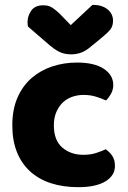

<svg xmlns="http://www.w3.org/2000/svg" viewBox="-20 -760 529 795"><path d="M326 -367Q301 -367 278.5 -359Q256 -351 239.5 -335Q223 -319 213 -295.5Q203 -272 203 -241Q203 -179 238 -149Q273 -119 325 -119Q355 -119 378 -126.5Q401 -134 418 -142Q437 -128 446.5 -112Q456 -96 456 -73Q456 -33 416.5 -9Q377 15 304 15Q241 15 190.5 -1.5Q140 -18 104.5 -50.5Q69 -83 50 -130.5Q31 -178 31 -241Q31 -307 52.5 -356Q74 -405 111 -437Q148 -469 196.5 -485Q245 -501 299 -501Q371 -501 410 -475Q449 -449 449 -408Q449 -389 440 -372.5Q431 -356 419 -344Q402 -352 378 -359.5Q354 -367 326 -367ZM273 -656 363 -740Q402 -740 425 -721.5Q448 -703 448 -674Q448 -652 436.5 -637.5Q425 -623 400 -603L355 -566Q335 -549 315.5 -542Q296 -535 276 -535Q262 -535 251 -537Q240 -539 228.5 -544Q217 -549 203 -559Q189 -569 170 -586L96 -650Q95 -655 94.5 -659Q94 -663 94 -668Q94 -694 109.5 -716Q125 -738 158 -738Q168 -738 176.5 -736.5Q185 -735 194 -729.5Q203 -724 214 -715Q225 -706 239 -691Z"/></svg>

Font: Baloo Bhaina 2 ExtraBold
Style: Regular
Weight: 800
Designer: Yesha Goshar, Manish Minz, Shuchita Grover and Ek Type
Foundry: Ek Type
Version: Version 1.640;hotconv 1.0.111;makeotfexe 2.5.65597; ttfautoh